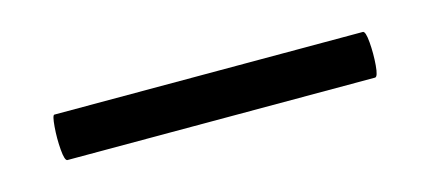

<svg xmlns="http://www.w3.org/2000/svg" viewBox="-24 -43 446 199"><g transform="rotate(-15 199.0 56.5)"><path d="M34 81Q31 81 30 68.8Q29 56.5 30 44.2Q31 32 33 32H364Q367 32 368 44.2Q369 56.5 368 68.8Q367 81 364 81Z"/></g></svg>

Font: Cormorant Infant Light
Style: Regular
Weight: 300
Designer: Christian Thalmann (Catharsis Fonts)
Foundry: Catharsis Fonts
Version: Version 4.001